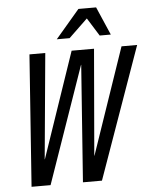

<svg xmlns="http://www.w3.org/2000/svg" viewBox="-60 -966 809 1016"><g transform="rotate(-5 344.0 -458.0)"><path d="M688 -699 440 0H339L384 -620H383L167 0H66L116 -699H200L148 -139H149L340 -699H459L411 -135H412L605 -699ZM267 -766 395 -916H489L554 -766H495L435 -862L335 -766Z"/></g></svg>

Font: Fragment Mono SC
Style: Italic
Weight: 400
Italic angle: -12°
Monospace: yes
Designer: Wei Huang based on Nimbus Sans by URW Studio, based on Helvetica by Max Miedinger.
Foundry: Wei Huang
Version: Version 1.012; ttfautohint (v1.8.4.7-5d5b)